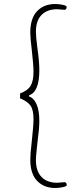

<svg xmlns="http://www.w3.org/2000/svg" viewBox="-20 -766 382 957"><path d="M131 30Q131 0 138 -58Q147 -139 147 -172Q147 -218 132.5 -239Q118 -260 80 -276V-300Q119 -315 133 -339Q147 -363 147 -408Q147 -442 138 -521Q131 -574 131 -604Q131 -675 165 -710.5Q199 -746 255 -746Q273 -746 290 -742.5Q307 -739 310 -736Q312 -735 312 -729Q312 -720 303 -717Q270 -720 265 -720Q215 -720 187 -691.5Q159 -663 159 -608Q159 -583 166 -530Q176 -460 176 -416Q176 -308 125 -291V-285Q148 -278 162 -247Q176 -216 176 -162Q176 -124 166 -50Q165 -37 162 -10.5Q159 16 159 32Q159 87 187 116Q215 145 265 145Q270 145 303 142Q310 144 312 151Q314 158 310 161Q307 164 290 167.5Q273 171 255 171Q199 171 165 135.5Q131 100 131 30Z"/></svg>

Font: Arima Madurai Thin
Style: Regular
Weight: 250
Designer: Joana Correia and Natanael Gama
Foundry: NDISCOVER
Version: Version 1.020; ttfautohint (v1.5) -l 7 -r 28 -G 50 -x 13 -D 